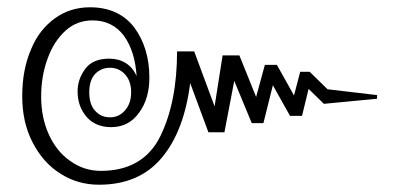

<svg xmlns="http://www.w3.org/2000/svg" viewBox="-20 -535 1078 527"><path d="M145 -59C177 -38 213 -28 252 -28C326 -28 383 -53 424 -102C465 -151 491 -219 502 -307C502 -307 552 -172 552 -172C552 -172 596 -172 596 -172C596 -172 623 -313 623 -313C623 -313 671 -197 671 -197C671 -197 703 -197 703 -197C703 -197 729 -301 729 -301C729 -301 776 -217 776 -217C776 -217 809 -217 809 -217C809 -217 827 -291 827 -291C827 -291 869 -250 869 -250C869 -250 1015 -264 1015 -264C1015 -264 1015 -274 1015 -274C1015 -274 879 -290 879 -290C879 -290 830 -338 830 -338C830 -338 804 -338 804 -338C804 -338 787 -273 787 -273C787 -273 740 -357 740 -357C740 -357 707 -357 707 -357C707 -357 683 -269 683 -269C683 -269 637 -383 637 -383C637 -383 591 -383 591 -383C591 -383 569 -243 569 -243C569 -243 513 -394 513 -394C513 -394 466 -394 466 -394C466 -302 451 -224 420 -161C389 -98 334 -66 257 -66C226 -66 198 -75 173 -93C148 -110 128 -135 114 -166C100 -197 93 -231 93 -270C93 -308 99 -343 111 -375C122 -406 139 -432 160 -451C181 -470 206 -479 234 -479C270 -479 299 -465 320 -437C341 -408 352 -371 355 -326C348 -342 338 -354 325 -362C312 -370 297 -374 280 -374C250 -374 228 -365 214 -346C200 -327 193 -307 193 -284C193 -257 201 -234 217 -215C233 -196 256 -186 285 -186C317 -186 343 -199 362 -226C381 -252 390 -284 390 -322C390 -376 376 -422 349 -459C321 -496 280 -515 227 -515C191 -515 159 -505 131 -485C102 -464 80 -436 65 -399C49 -362 41 -319 41 -271C41 -224 50 -182 69 -145C88 -108 113 -79 145 -59ZM323 -232C312 -219 298 -213 282 -213C265 -213 252 -219 241 -231C230 -243 225 -260 225 -282C225 -303 230 -320 241 -332C252 -343 265 -349 282 -349C298 -349 312 -343 323 -331C334 -319 340 -303 340 -282C340 -261 334 -244 323 -232Z"/></svg>

Font: BUSH 25 TRIRONG
Style: Regular
Weight: 400
Designer: Katatrad Team
Foundry: CadsonDemak